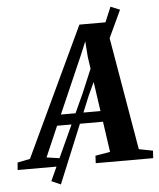

<svg xmlns="http://www.w3.org/2000/svg" viewBox="-136 -879 851 1027"><g transform="rotate(-5 290.0 -365.0)"><path d="M-75 0 -71.5 -40 -4 -53.5 322 -746H462L580.5 -54.5L655.5 -40L653 0H344.5L346.5 -40L426 -53.5L402.5 -217.5H156L85 -53.5L177.5 -40L174 0ZM181.5 -275.5H394L351.5 -571L345.5 -654.5L314.5 -580ZM99.5 75 307.5 -379 496 -827 545.5 -806.5 339.5 -365.5 149 97Z"/></g></svg>

Font: Merriweather 48pt
Style: Bold Italic
Weight: 700
Italic angle: -7.8°
Version: Version 2.101